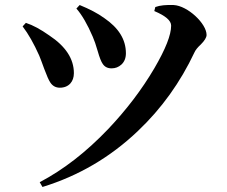

<svg xmlns="http://www.w3.org/2000/svg" viewBox="-20 -717 902 764"><path d="M149 27C292 -17 419 -91 529 -196C623 -285 698 -390 754 -509C758 -518 766 -528 779 -540C794 -555 802 -568 802 -578C802 -623 727 -694 671 -697C641 -698 617 -696 598 -689L594 -673C639 -654 661 -635 661 -615C661 -578 639 -522 594 -445C544 -360 483 -280 410 -203C323 -112 233 -42 138 8ZM218 -368C236 -368 250 -374 260 -385C269 -395 274 -409 274 -426C274 -483 241 -533 176 -576C142 -600 111 -617 83 -626L70 -612C93 -582 115 -543 136 -496C141 -483 148 -466 156 -443C166 -416 174 -398 180 -389C189 -375 202 -368 218 -368ZM424 -445C439 -445 452 -450 463 -460C475 -471 481 -486 481 -505C481 -560 452 -606 395 -645C369 -664 336 -681 297 -697L284 -683C306 -658 328 -620 349 -571C355 -557 362 -538 369 -513C376 -488 383 -471 388 -464C396 -451 408 -445 424 -445Z"/></svg>

Font: AllPunType Bold
Style: Regular
Weight: 700
Version: 1.0